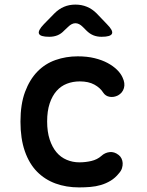

<svg xmlns="http://www.w3.org/2000/svg" viewBox="-20 -805 640 835"><path d="M69 -276Q69 -352 89 -405.5Q109 -459 142.5 -493.5Q176 -528 221.5 -544Q267 -560 318 -560Q359 -560 391.5 -552Q424 -544 448 -531Q472 -518 488.5 -502Q505 -486 513 -468Q525 -443 519 -422Q513 -401 493 -390Q475 -381 457 -384Q439 -387 429 -402Q416 -423 390.5 -437Q365 -451 327 -451Q297 -451 271 -441Q245 -431 226 -409.5Q207 -388 196 -355Q185 -322 185 -277Q185 -232 196 -198.5Q207 -165 225.5 -143Q244 -121 270 -110Q296 -99 325 -99Q352 -99 377.5 -105Q403 -111 421 -127Q436 -141 456.5 -143.5Q477 -146 496 -131Q504 -125 508.5 -115.5Q513 -106 513.5 -95.5Q514 -85 510.5 -73.5Q507 -62 497 -51Q481 -31 461 -19Q441 -7 419 -0.5Q397 6 373 8Q349 10 324 10Q268 10 221.5 -7Q175 -24 141 -58.5Q107 -93 88 -147.5Q69 -202 69 -276ZM194 -645Q155 -645 149.5 -658.5Q144 -672 171 -700L217 -747Q236 -766 258.5 -775.5Q281 -785 308 -785Q335 -785 358 -775.5Q381 -766 400 -747L445 -700Q473 -672 467 -658.5Q461 -645 422 -645Q402 -645 386 -651.5Q370 -658 356 -672L340 -688Q324 -704 308 -704Q292 -704 276 -688L259 -672Q246 -658 230 -651.5Q214 -645 194 -645Z"/></svg>

Font: Maple Mono NL SemiBold
Style: Regular
Weight: 600
Monospace: yes
Designer: subframe7536
Version: Version 7.000